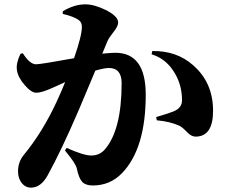

<svg xmlns="http://www.w3.org/2000/svg" viewBox="-20 -822 1040 884"><path d="M451 -575Q495 -579 511 -579Q651 -579 651 -386Q651 -138 542 -25Q487 32 407 32Q375 32 359 16Q343 -1 334 -45Q330 -68 279 -129L287 -141Q365 -106 400 -106Q437 -106 461 -132Q540 -221 540 -439Q540 -509 481 -509Q462 -509 419 -497L342 -314Q262 -128 199 -14Q168 42 122 42Q98 42 81 22Q63 0 63 -33Q63 -76 89 -108Q176 -214 240 -352Q258 -390 280 -444Q230 -422 225 -419Q173 -395 147 -395Q124 -395 94 -430Q63 -465 58 -499Q53 -530 74 -574L85 -577Q117 -526 146 -526Q167 -526 321 -554Q357 -658 357 -698Q357 -720 342 -730Q320 -746 269 -758V-770Q322 -802 373 -802Q414 -802 467 -776Q524 -747 524 -719Q524 -702 506 -679Q482 -649 475 -633ZM681 -587Q794 -589 870 -521Q961 -441 961 -312Q961 -195 883 -193Q862 -192 843 -212Q819 -237 806 -243Q762 -263 702 -268L699 -283Q758 -300 783 -311Q818 -326 818 -361Q818 -428 786 -483Q747 -551 678 -572Z"/></svg>

Font: Source Han Serif CN Heavy
Style: Regular
Weight: 900
Designer: Ryoko NISHIZUKA  (kana & ideographs); Frank Grießhammer (Latin, Greek & Cyrillic); Wenlong ZHANG  (bopomofo); Sandoll Co
Foundry: Adobe Systems Incorporated
Version: Version 1.000;PS 1;hotconv 16.6.53;makeotf.lib2.5.65590